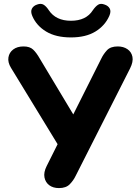

<svg xmlns="http://www.w3.org/2000/svg" viewBox="-20 -951 715 980"><path d="M342 -760Q265 -760 215.5 -790Q166 -820 145 -869Q135 -892 143 -907Q151 -922 170 -928Q189 -935 202.5 -927Q216 -919 229 -899Q265 -845 342 -845Q420 -845 454 -899Q468 -919 481 -927Q494 -935 513 -928Q532 -922 540 -907.5Q548 -893 538 -870Q516 -820 467 -790Q418 -760 342 -760ZM281 9Q251 9 231.5 -5.5Q212 -20 207 -45.5Q202 -71 218 -103L274 -215L36 -605Q19 -633 23 -658Q27 -683 47.5 -698.5Q68 -714 100 -714Q132 -714 149 -698Q166 -682 183 -652L354 -367L497 -652Q508 -675 526 -694.5Q544 -714 581 -714Q610 -714 630.5 -700Q651 -686 656 -661Q661 -636 644 -602L366 -53Q355 -30 336 -10.5Q317 9 281 9Z"/></svg>

Font: Chiron GoRound TC EB
Style: Regular
Weight: 700
Designer: Ryoko NISHIZUKA 西塚涼子 (kana, bopomofo & ideographs); Paul D. Hunt (Latin, Greek & Cyrillic); Sandoll Communications 산돌커뮤니
Foundry: Adobe
Version: Version 1.000;hotconv 1.1.1;makeotfexe 2.6.0